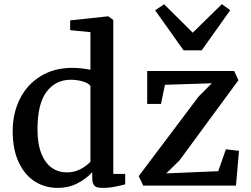

<svg xmlns="http://www.w3.org/2000/svg" viewBox="-20 -899 1218 930"><path d="M41.5 0ZM774.9 -878.4 913.6 -740.7 1054.7 -878.9 1095.2 -849.6 957 -655.3H869.1L731.4 -849.1ZM1005.9 -495.6 778.8 -488.3 759.8 -395.5H692.9V-555.2H1114.3L1134.8 -510.3L849.1 -121.6L785.2 -59.1L1037.1 -69.8L1074.2 -175.8L1137.7 -168.5L1123 0H673.8L651.9 -45.9L941.9 -431.2ZM329.6 -570.3Q372.6 -570.3 418 -561V-743.2L319.8 -752.9V-800.3L502 -819.8H504.9L528.8 -802.2V-56.6H586.4V-5.9Q554.7 2 530 6.6Q505.4 11.2 479 11.2Q460 11.2 449 7.6Q438 3.9 432.4 -7.1Q426.8 -18.1 426.8 -39.1V-64.9Q397 -32.2 354.2 -10.5Q311.5 11.2 259.3 11.2Q199.2 11.2 149.9 -19.3Q100.6 -49.8 71 -112.1Q41.5 -174.3 41.5 -264.6Q41.5 -350.1 76.2 -419.7Q110.8 -489.3 176.3 -529.8Q241.7 -570.3 329.6 -570.3ZM418 -482.9Q410.6 -495.1 382.8 -503.9Q355 -512.7 322.8 -512.7Q249.5 -512.7 205.6 -454.6Q161.6 -396.5 161.6 -272.5Q161.6 -201.7 180.4 -155Q199.2 -108.4 231.2 -86.2Q263.2 -64 304.2 -64Q339.8 -64 369.6 -79.6Q399.4 -95.2 418 -115.7Z"/></svg>

Font: Merriweather
Style: Regular
Weight: 400
Designer: Eben Sorkin
Foundry: Eben Sorkin
Version: Version 1.584; ttfautohint (v1.6)